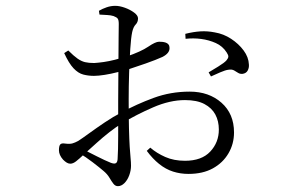

<svg xmlns="http://www.w3.org/2000/svg" viewBox="-20 -578 1040 658"><path d="M626 18Q598 18 573 10Q548 2 525.5 -16Q503 -34 483 -61L495 -72Q517 -53 546.5 -40Q576 -27 614 -27Q671 -27 700.5 -58.5Q730 -90 730 -134Q730 -163 718 -185.5Q706 -208 680.5 -221.5Q655 -235 614 -235Q562 -235 504.5 -210Q447 -185 399 -156Q378 -143 355.5 -125.5Q333 -108 311.5 -88.5Q290 -69 271 -52Q251 -33 240.5 -25Q230 -17 221 -17Q215 -17 209 -20.5Q203 -24 196 -31Q189 -39 185.5 -47Q182 -55 182 -63Q182 -78 186.5 -83Q191 -88 203 -86Q219 -84 228 -86.5Q237 -89 248 -95Q262 -104 286 -121.5Q310 -139 339 -158.5Q368 -178 395 -192Q448 -221 506.5 -242.5Q565 -264 630 -264Q696 -264 739 -226Q782 -188 782 -124Q782 -85 763 -52.5Q744 -20 709.5 -1Q675 18 626 18ZM384 60Q375 60 368.5 51.5Q362 43 355 31Q348 19 335 8Q321 -4 297.5 -22Q274 -40 252 -53L263 -67Q285 -56 312.5 -42Q340 -28 360 -20Q371 -16 376.5 -18.5Q382 -21 383 -32Q385 -63 385 -112Q385 -161 385 -232Q385 -264 385.5 -303.5Q386 -343 386 -382Q386 -421 386.5 -451.5Q387 -482 387 -496Q387 -509 383.5 -514Q380 -519 369 -523Q359 -526 347.5 -526.5Q336 -527 321 -528L319 -541Q331 -548 345.5 -553Q360 -558 375 -558Q390 -558 408 -551.5Q426 -545 439.5 -535Q453 -525 453 -515Q453 -502 445 -494Q437 -486 433 -468Q429 -449 426.5 -411Q424 -373 422.5 -327.5Q421 -282 421 -238Q421 -177 422 -138Q423 -99 424.5 -75Q426 -51 427.5 -36.5Q429 -22 429 -10Q429 6 423 22.5Q417 39 406.5 49.5Q396 60 384 60ZM302 -318Q283 -318 265.5 -322.5Q248 -327 232 -344Q216 -361 200 -396L214 -405Q233 -386 246 -377Q259 -368 271.5 -365Q284 -362 303 -362Q318 -363 335.5 -365.5Q353 -368 373 -373Q393 -378 413 -384Q463 -401 488 -418Q513 -435 525 -435Q530 -435 536 -434.5Q542 -434 548 -432Q554 -430 557.5 -425.5Q561 -421 561 -414Q562 -396 537 -383Q515 -373 479.5 -360.5Q444 -348 416 -339Q403 -336 382 -330.5Q361 -325 339 -321.5Q317 -318 302 -318ZM812 -325Q803 -324 796.5 -328Q790 -332 782.5 -336.5Q775 -341 763 -339Q753 -338 734.5 -330Q716 -322 703 -316L695 -330Q707 -337 728 -350Q749 -363 756 -371Q762 -378 762.5 -383.5Q763 -389 757 -398Q743 -420 719.5 -430.5Q696 -441 669.5 -444.5Q643 -448 616 -445L615 -462Q643 -469 667 -470.5Q691 -472 716 -467Q746 -462 772 -445Q798 -428 815 -405Q832 -382 833 -357Q834 -346 829 -336.5Q824 -327 812 -325Z"/></svg>

Font: Noto Serif SC ExtraLight Light
Style: Regular
Weight: 300
Version: Version 2.002-H1;hotconv 1.1.0;makeotfexe 2.6.0